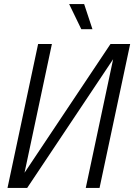

<svg xmlns="http://www.w3.org/2000/svg" viewBox="-20 -927 662 947"><path d="M17 0 168 -710H236L101 -75L525 -710H622L471 0H403L538 -635L114 0ZM381 -783 321 -907H395L436 -783Z"/></svg>

Font: Geist Mono Light
Style: Italic
Weight: 300
Italic angle: -12°
Monospace: yes
Designer: Basement.studio, Andrés Briganti, Mateo Zaragoza
Foundry: Basement.studio, Vercel, Andrés Briganti, Guido Ferreyra, Mateo Zaragoza
Version: Version 1.500; ttfautohint (v1.8.4.7-5d5b)